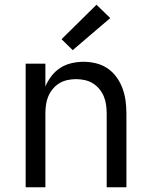

<svg xmlns="http://www.w3.org/2000/svg" viewBox="-20 -788 640 808"><path d="M88 0V-520H171V-424Q181 -448 197 -468.5Q213 -489 234 -502.5Q255 -516 280.5 -522Q306 -528 332 -528Q358 -528 384.5 -521.5Q411 -515 433 -500Q455 -485 471 -462.5Q487 -440 496 -415Q505 -390 508.5 -363.5Q512 -337 512 -310V0H429V-310Q429 -328 426.5 -346.5Q424 -365 417 -382Q410 -399 398 -413.5Q386 -428 370.5 -437.5Q355 -447 336.5 -451Q318 -455 300 -455Q282 -455 263.5 -451Q245 -447 229.5 -437.5Q214 -428 202 -413.5Q190 -399 183 -382Q176 -365 173.5 -346.5Q171 -328 171 -310V0ZM286 -577 239 -623 386 -768 444 -712Z"/></svg>

Font: Iosevka SS04 Extended
Style: Regular
Weight: 400
Width: 7
Monospace: yes
Designer: Belleve Invis
Foundry: Belleve Invis
Version: Version 19.0.0; ttfautohint (v1.8.4)